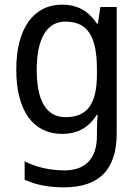

<svg xmlns="http://www.w3.org/2000/svg" viewBox="-20 -566 599 826"><path d="M247 -546C124 -546 50 -443 50 -267C50 -89 123 10 247 10C313 10 362 -17 396 -72H400C398 -53 397 -18 397 0V19C397 117 346 167 258 167C194 167 135 153 86 128V207C133 229 188 240 255 240C411 240 482 159 482 8V-536H412L401 -465H396C360 -521 310 -546 247 -546ZM261 -473C355 -473 397 -413 397 -268V-246C397 -119 355 -62 263 -62C180 -62 138 -130 138 -266C138 -399 181 -473 261 -473Z"/></svg>

Font: Noto Sans Gurmukhi SemiCondensed
Style: Regular
Weight: 400
Width: 4
Designer: Jelle Bosma - Monotype Design Team
Foundry: Monotype Imaging Inc.
Version: Version 2.004